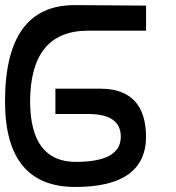

<svg xmlns="http://www.w3.org/2000/svg" viewBox="-20 -743 700 763"><path d="M200.2 -290Q200.2 -290 330.1 -290Q460 -290 460 -200.2Q460.9 -99.6 280.3 -99.6Q100.6 -100.6 99.6 -339.8Q100.6 -621.1 330.1 -621.1Q560.5 -621.1 560.5 -621.1Q560.5 -654.3 560.5 -720.7Q560.5 -720.7 280.3 -722.7Q278.3 -722.7 276.4 -722.7Q0 -722.7 0 -339.8Q0 0 279.3 0Q559.6 0 560.5 -200.2Q558.6 -389.6 379.9 -390.6Q200.2 -390.6 200.2 -390.6Q200.2 -390.6 200.2 -340.8Q200.2 -290 200.2 -290Z"/></svg>

Font: Encounter VC
Style: Regular
Weight: 400
Designer: Silver Alicorn
Version: Version 1.0